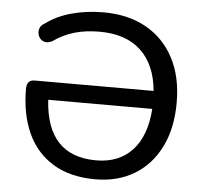

<svg xmlns="http://www.w3.org/2000/svg" viewBox="-52 -768 878 831"><g transform="rotate(5 387.5 -352.5)"><path d="M392 9Q282 9 207.5 -36.5Q133 -82 96 -164Q59 -246 59 -355Q59 -394 93 -394H610Q600 -507 535 -568Q470 -629 355 -629Q295 -629 246.5 -615Q198 -601 154 -570Q134 -560 118.5 -565.5Q103 -571 96 -586Q89 -601 93 -617.5Q97 -634 116 -644Q163 -679 227.5 -696.5Q292 -714 365 -714Q472 -714 550 -670.5Q628 -627 671 -546Q714 -465 714 -352Q714 -241 674 -160Q634 -79 561.5 -35Q489 9 392 9ZM611 -316H159Q174 -73 388 -73Q487 -73 545 -135.5Q603 -198 611 -316Z"/></g></svg>

Font: Chiron GoRound TC
Style: Regular
Weight: 400
Designer: Ryoko NISHIZUKA 西塚涼子 (kana, bopomofo & ideographs); Paul D. Hunt (Latin, Greek & Cyrillic); Sandoll Communications 산돌커뮤니
Foundry: Adobe
Version: Version 1.000;hotconv 1.1.1;makeotfexe 2.6.0